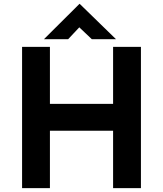

<svg xmlns="http://www.w3.org/2000/svg" viewBox="-20 -980 849 1000"><path d="M714 -736V0H569V-299H240V0H95V-736H240V-439H569V-736ZM458 -776 380 -850 414 -860 335 -776H209L394 -960H395L584 -776Z"/></svg>

Font: Reem Kufi
Style: Regular
Weight: 400
Designer: Khaled Hosny
Version: Version 1.6